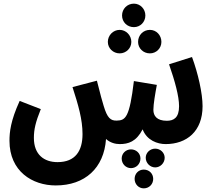

<svg xmlns="http://www.w3.org/2000/svg" viewBox="-20 -786 1182 1054"><path d="M715 -637C750 -637 778 -665 778 -701C778 -737 750 -766 715 -766C678 -766 650 -737 650 -701C650 -665 678 -637 715 -637ZM637 -493C672 -493 701 -521 701 -556C701 -592 672 -622 637 -622C601 -622 572 -592 572 -556C572 -521 601 -493 637 -493ZM803 -493C838 -493 866 -521 866 -556C866 -593 838 -622 803 -622C766 -622 738 -593 738 -556C738 -521 766 -493 803 -493ZM286 232C446 232 551 137 562 -23C585 -2 614 5 637 5C684 5 728 -8 763 -76C786 -15 845 5 889 5C1005 5 1092 -65 1092 -203C1092 -274 1067 -384 1034 -473L908 -433C940 -341 963 -258 963 -203C963 -140 934 -123 896 -123C841 -123 822 -150 822 -183C822 -214 832 -272 841 -320L715 -341C691 -140 669 -125 621 -124C587 -123 569 -138 549 -205C542 -227 531 -267 512 -343L378 -308C410 -209 433 -130 433 -50C433 42 394 104 296 104C222 104 166 63 166 -29C166 -75 175 -115 204 -187L88 -232C38 -123 32 -60 32 -13C32 154 157 232 286 232ZM832 30C804 30 780 52 780 80C780 109 804 133 832 133C860 133 884 109 884 80C884 52 860 30 832 30ZM699 34C671 34 648 56 648 84C648 114 671 137 699 137C728 137 751 114 751 84C751 56 728 34 699 34ZM769 145C741 145 719 167 719 196C719 225 741 248 769 248C799 248 821 225 821 196C821 167 799 145 769 145Z"/></svg>

Font: Noto Sans Arabic UI XCn
Style: Bold
Weight: 700
Width: 2
Designer: Monotype Design Team, Nadine Chahine and Nizar Qandah
Foundry: Monotype Imaging Inc.
Version: Version 2.010